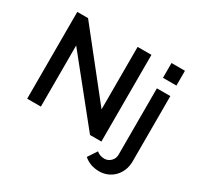

<svg xmlns="http://www.w3.org/2000/svg" viewBox="-190 -949 1394 1360"><g transform="rotate(30 507.5 -269.5)"><path d="M778 191Q742 191 710 180Q678 169 652 146L701 72Q714 84 731 89.5Q748 95 765 95Q794 95 816.5 73.5Q839 52 839 19V-523H949V11Q949 51 935.5 84Q922 117 898.5 141Q875 165 844 178Q813 191 778 191ZM839 -609V-730H949V-609ZM192 -500V0H80V-710H168L574 -198V-709H687V0H594Z"/></g></svg>

Font: IngvarSans
Style: Regular
Weight: 600
Version: Version 3.000